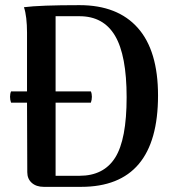

<svg xmlns="http://www.w3.org/2000/svg" viewBox="-20 -726 688 746"><path d="M594 -355Q594 0 295 0H150Q121 0 103.5 -15.5Q86 -31 86 -57L85 -327H23Q19 -338 19 -350Q19 -362 23 -371H85V-564Q85 -570 85 -599.5Q85 -629 82 -655Q79 -681 73 -698Q135 -706 289 -706Q437 -706 515.5 -617.5Q594 -529 594 -355ZM472 -348Q472 -511 427 -587Q382 -663 289 -663H196V-371H333Q337 -362 337 -350Q337 -338 333 -327H196V-43H289Q383 -43 427.5 -113.5Q472 -184 472 -348Z"/></svg>

Font: Arima Madurai
Style: Bold
Weight: 700
Designer: Joana Correia and Natanael Gama
Foundry: NDISCOVER
Version: Version 1.019